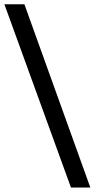

<svg xmlns="http://www.w3.org/2000/svg" viewBox="-32 -674 438 890"><path d="M296.9 195.3 -11.7 -654.3H81.1L386.7 195.3Z"/></svg>

Font: Sen SemiBold
Style: Regular
Weight: 600
Designer: Kosal Sen, Philatype
Foundry: Philatype
Version: Version 2.000;gftools[0.9.31]